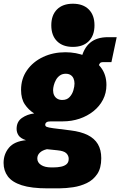

<svg xmlns="http://www.w3.org/2000/svg" viewBox="-66 -827 659 1051"><path d="M195.3 204.1Q106 204.1 53 187Q0 169.9 -23.2 138.4Q-46.4 106.9 -46.4 64.9Q-46.4 17.1 -17.3 -18.1Q11.7 -53.2 76.2 -59.6Q46.9 -69.3 35.9 -85.4Q24.9 -101.6 24.9 -121.6Q24.9 -161.1 54.2 -181.4Q83.5 -201.7 121.1 -206.1Q89.8 -225.6 69.6 -256.1Q49.3 -286.6 49.3 -335Q49.3 -396 81.8 -442.4Q114.3 -488.8 169.4 -514.9Q224.6 -541 292 -541Q351.1 -541 402.3 -520.3Q453.6 -499.5 485.1 -459.5Q516.6 -419.4 516.6 -361.8Q516.6 -317.9 497.8 -281.5Q479 -245.1 445.8 -218.5Q412.6 -191.9 369.4 -177.2Q326.2 -162.6 277.3 -162.6H211.9Q195.3 -162.6 188.5 -157.5Q181.6 -152.3 181.6 -144Q181.6 -136.2 189.7 -132.6Q197.8 -128.9 226.1 -125L319.8 -113.3Q376.5 -106.4 413.8 -87.9Q451.2 -69.3 469.7 -38.1Q488.3 -6.8 488.3 39.1Q488.3 93.3 466.1 126Q443.8 158.7 408.9 175.3Q374 191.9 335 197.8Q295.9 203.6 261 203.9Q226.1 204.1 204.6 204.1ZM213.9 89.4H226.6Q249 89.4 268.1 85.4Q287.1 81.5 298.6 71.5Q310.1 61.5 310.1 42.5Q310.1 24.9 297.1 12Q284.2 -1 247.6 -4.4L190.9 -10.3Q165.5 -4.4 151.9 8.8Q138.2 22 138.2 40.5Q138.2 62.5 158.7 75.9Q179.2 89.4 213.9 89.4ZM274.9 -279.8Q300.3 -279.8 314.9 -295.7Q329.6 -311.5 335.7 -332.8Q341.8 -354 341.8 -369.6Q341.8 -385.3 336.4 -397.5Q331.1 -409.7 320.3 -416.5Q309.6 -423.3 293.9 -423.3Q274.9 -423.3 261.7 -413.8Q248.5 -404.3 240.5 -389.9Q232.4 -375.5 228.5 -360.1Q224.6 -344.7 224.6 -333Q224.6 -316.9 230.7 -304.9Q236.8 -293 248 -286.4Q259.3 -279.8 274.9 -279.8ZM362.3 -429.2 377.4 -500Q390.6 -562 427 -592.8Q463.4 -623.5 524.9 -623.5H572.8L543.9 -486.8H495.6Q486.3 -486.8 481.2 -481.2Q476.1 -475.6 473.1 -461.4L466.3 -429.2ZM333 -570.3Q277.3 -570.3 246.1 -601.6Q214.8 -632.8 214.8 -688.5Q214.8 -744.1 246.1 -775.4Q277.3 -806.6 333 -806.6Q388.7 -806.6 419.9 -775.4Q451.2 -744.1 451.2 -688.5Q451.2 -632.8 419.9 -601.6Q388.7 -570.3 333 -570.3Z"/></svg>

Font: Schibsted Grotesk Black
Style: Italic
Weight: 900
Italic angle: -12°
Designer: Bakken & Baeck AS, Henrik Kongsvoll
Foundry: Schibsted ASA
Version: Version 1.100;gftools[0.9.25]